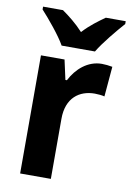

<svg xmlns="http://www.w3.org/2000/svg" viewBox="-86 -820 596 874"><g transform="rotate(10 211.5 -383.0)"><path d="M155 -606H309C335 -650 390 -716 423 -753V-766H331C300 -744 264 -718 231 -682C199 -717 163 -745 133 -766H41V-753C75 -716 131 -649 155 -606ZM350 -556C285 -556 234 -510 206 -455H199L179 -546H70V0H212V-278C212 -375 271 -417 342 -417C357 -417 376 -415 387 -412L399 -551C384 -554 365 -556 350 -556Z"/></g></svg>

Font: Noto Sans Myanmar SemiCondensed
Style: Bold
Weight: 700
Width: 4
Designer: Monotype Design Team
Foundry: Monotype Imaging Inc.
Version: Version 2.107